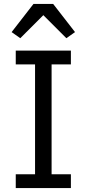

<svg xmlns="http://www.w3.org/2000/svg" viewBox="-20 -955 440 975"><path d="M340 0H60V-70H158V-628H60V-698H340V-628H242V-70H340ZM150 -935H250L361 -792L317 -761L200 -878L83 -761L39 -792Z"/></svg>

Font: IBM Plex Sans
Style: Regular
Weight: 400
Designer: Mike Abbink, Paul van der Laan, Pieter van Rosmalen
Foundry: Bold Monday
Version: Version 3.201